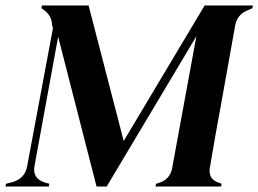

<svg xmlns="http://www.w3.org/2000/svg" viewBox="-34 -680 942 700"><path d="M-14 0 -12 -10 11 -16Q57 -29 65 -74L159 -577L156 -588Q155 -624 124 -645L117 -650L119 -660H289L417 -166L712 -660H888L886 -650L866 -641Q830 -626 823 -585L774 -311Q763 -251 752 -190Q741 -129 731 -68Q724 -26 766 -13L774 -10L772 0H533L535 -10L545 -13Q587 -26 594 -69L682 -548L355 0H318L178 -546L92 -76Q83 -30 128 -15L146 -10L144 0Z"/></svg>

Font: DeepMind Serif Display
Style: Italic
Weight: 400
Italic angle: -12°
Designer: Frank Grießhammer / Modifications: Colophon Foundry
Foundry: Colophon Foundry
Version: Version 5.003; ttfautohint (v1.8.2)